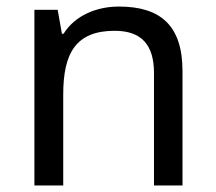

<svg xmlns="http://www.w3.org/2000/svg" viewBox="-20 -566 658 586"><path d="M85 0H173V-278C173 -403 211 -472 330 -472C412 -472 450 -429 450 -343V0H537V-349C537 -487 471 -546 343 -546C275 -546 209 -519 174 -463H169L156 -536H85Z"/></svg>

Font: Noto Sans Math
Style: Regular
Weight: 400
Designer: Monotype Design Team, Delve Withrington, Jeff Kellem
Foundry: Monotype Imaging Inc., Delve Fonts LLC
Version: Version 3.000